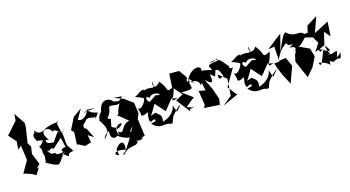

<svg xmlns="http://www.w3.org/2000/svg" viewBox="-90 -1626 4856 2663"><g transform="rotate(-20 2338.0 -294.5)"><path d="M236 -17C131 33 277 -74 249 -52L198 -219L222 -318L192 -377L246 -602L250 -658L158 -824L143 -730L-26 -570L59 -456L41 -340L94 -378L105 -165L-8 -2C121 42 169 84 149 90L236 -26Z M753 -64 695 -165 693 -352C733 -389 785 -436 685 -352C662 -506 664 -570 701 -489C708 -533 512 -509 454 -464C423 -459 367 -440 330 -532C363 -449 259 -502 324 -365L487 -324C367 -495 547 -514 574 -405C593 -466 707 -325 635 -385L534 -262L457 -316L529 -262C547 -275 374 -256 468 -383C356 -317 372 -275 328 -288C381 -132 311 -283 367 -85C359 -184 362 -168 338 -30C271 -103 490 103 521 27C551 16 591 -84 640 -92C557 -37 542 60 596 -77L663 -14C733 -112 732 -106 655 -46ZM440 -153C422 -215 536 -200 493 -173L650 -292L671 -138C673 -166 561 -142 620 -95C490 -81 531 -106 500 -123L442 -127C507 -86 380 -185 424 -192Z M1142 -529C1147 -561 986 -448 1123 -526C1121 -522 1056 -390 956 -443L1052 -581L919 -502L820 -342L852 -300L826 -116L839 -129L929 -70L1023 -89L1013 -200L1087 -142L1030 -288C933 -321 1105 -452 1001 -320C1073 -428 1076 -434 1178 -399C1240 -434 1130 -299 1254 -444L1180 -473C1100 -553 1067 -496 1237 -522Z M1586 -51 1641 -108C1579 -13 1578 6 1435 185C1483 33 1396 26 1321 126L1330 208C1236 183 1304 114 1440 173C1405 230 1389 177 1393 235C1503 114 1589 198 1635 121C1587 80 1691 135 1683 111C1791 91 1627 96 1755 80L1740 -208L1730 -150L1780 -242L1772 -400L1657 -501L1528 -561L1643 -544C1559 -443 1521 -545 1517 -504C1475 -588 1332 -615 1300 -431C1411 -434 1383 -458 1343 -428C1358 -490 1289 -386 1340 -493C1208 -341 1268 -397 1224 -305L1238 -329C1325 -170 1297 -139 1215 -61C1256 -168 1344 -149 1309 -151C1273 38 1475 -62 1365 -81C1447 8 1531 36 1620 40ZM1586 -373 1493 -318 1624 -190C1488 -177 1512 -21 1423 -101L1429 -40C1367 -171 1474 -205 1512 -196C1493 -126 1340 -131 1413 -132C1467 -180 1411 -140 1362 -197L1392 -301C1294 -319 1471 -356 1344 -318C1484 -447 1351 -501 1535 -456L1578 -460C1617 -501 1527 -418 1510 -309Z M2289 -79 2257 -199C2273 -156 2204 -40 2058 -17C2088 -105 2050 -124 2001 -170C1894 -145 1920 -116 2038 -299L2011 -319L2146 -141L2310 -312L2280 -278L2359 -254C2212 -226 2325 -261 2361 -426C2216 -361 2306 -429 2192 -562C2200 -521 2053 -461 2111 -595C2112 -437 2085 -559 1932 -506C1966 -487 1998 -581 1845 -485C1770 -463 1858 -469 1923 -411C1915 -355 1801 -232 1789 -342L1811 -216C1811 -239 1769 -156 1908 -213C1865 -95 1889 -42 1938 -90C2005 -77 1971 -55 1895 -47C2000 85 2078 -2 2154 51C2200 37 2160 66 2231 -60C2172 24 2284 -123 2374 -163ZM2165 -318 2090 -398 1980 -338 2000 -330C1922 -353 1945 -462 1998 -390C2072 -484 2229 -346 2090 -395Z M2631 -420 2601 -469C2641 -370 2690 -361 2596 -408C2791 -400 2684 -255 2749 -341L2761 -223L2669 -249L2683 -40L2659 0L2880 33L2900 -49L2860 -210L2801 -362C2896 -254 2910 -298 2887 -445C2871 -472 2871 -488 2843 -393C2897 -447 2924 -371 2953 -361C3017 -493 2949 -420 3051 -438C3033 -418 2990 -479 3006 -464C2994 -450 3039 -444 3070 -299C3078 -372 2968 -236 2996 -372L3102 -272L3065 -32L2923 62L3157 -20L3127 -58L3062 -159L3229 -395C3154 -369 3176 -469 3202 -397C3072 -589 3079 -586 2935 -563C3070 -544 3057 -631 3063 -552C2882 -550 2915 -524 2947 -460C2907 -460 2779 -539 2778 -456C2879 -582 2689 -610 2592 -451C2562 -504 2618 -427 2565 -416C2552 -503 2619 -421 2539 -552L2510 -601L2369 -614L2340 -422L2445 -280L2331 -231L2465 -21L2471 -55H2530L2435 -95L2576 -189L2437 -311C2642 -296 2596 -301 2576 -443C2572 -355 2604 -406 2593 -453Z M3708 -79 3676 -199C3692 -156 3623 -40 3477 -17C3507 -105 3469 -124 3420 -170C3313 -145 3339 -116 3457 -299L3430 -319L3565 -141L3729 -312L3699 -278L3778 -254C3631 -226 3744 -261 3780 -426C3635 -361 3725 -429 3611 -562C3619 -521 3472 -461 3530 -595C3531 -437 3504 -559 3351 -506C3385 -487 3417 -581 3264 -485C3189 -463 3277 -469 3342 -411C3334 -355 3220 -232 3208 -342L3230 -216C3230 -239 3188 -156 3327 -213C3284 -95 3308 -42 3357 -90C3424 -77 3390 -55 3314 -47C3419 85 3497 -2 3573 51C3619 37 3579 66 3650 -60C3591 24 3703 -123 3793 -163ZM3584 -318 3509 -398 3399 -338 3419 -330C3341 -353 3364 -462 3417 -390C3491 -484 3648 -346 3509 -395Z M4057 -420C4158 -402 4120 -418 4058 -381C4058 -381 4195 -377 4102 -299C4111 -291 4164 -356 4098 -264L4069 -170L4157 89L4265 -16L4346 -149L4323 -271L4183 -352C4212 -349 4337 -465 4323 -466C4297 -582 4180 -473 4079 -602C4038 -580 4033 -578 3919 -366L4005 -609L3775 -461L3866 -468L3861 -248H3785L3804 -169L3838 -63L3903 93L4008 -134L3961 -265L3855 -260C3970 -491 4101 -437 4010 -494Z M4567 13C4696 -54 4655 70 4702 -77L4633 -30C4688 -183 4648 -81 4538 -105C4516 -161 4647 -127 4512 -139C4608 -56 4530 -124 4525 -246C4574 -178 4627 -86 4443 -220L4526 -250L4584 -426L4648 -333L4679 -542L4459 -450L4557 -666L4396 -583L4367 -490L4314 -489L4269 -453L4412 -406L4458 -309L4375 -204C4504 -245 4366 -135 4494 -205C4404 -15 4381 33 4365 -46C4558 5 4488 92 4521 -16Z"/></g></svg>

Font: Asimov Silicon
Style: Regular
Weight: 400
Designer: Google
Version: Version 2.000980; 2014